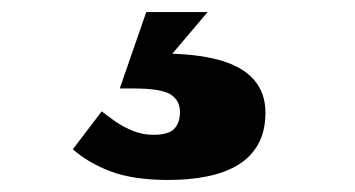

<svg xmlns="http://www.w3.org/2000/svg" viewBox="-20 -25 590 319"><path d="M325 -5 253 80 248 64Q305 64 343.5 74.5Q382 85 401.5 107Q421 129 421 162Q421 193 409 214.5Q397 236 375.5 249Q354 262 324.5 268Q295 274 260 274Q202 274 164.5 260Q127 246 101 223L149 160Q159 168 172 177Q185 186 201 192.5Q217 199 235 199Q260 199 269.5 189Q279 179 279 161Q279 142 263.5 132Q248 122 202 122H179L223 -5Z"/></svg>

Font: Roboto Serif 20pt Black
Style: Regular
Weight: 900
Version: Version 1.008